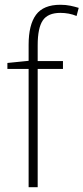

<svg xmlns="http://www.w3.org/2000/svg" viewBox="-20 -851 350 805"><path d="M244 -562H138V-66H100V-562H11V-587L100 -596V-663Q100 -747 131 -789Q162 -831 233 -831Q256 -831 275 -827Q294 -823 310 -818L301 -784Q270 -797 233 -797Q181 -797 159.5 -765.5Q138 -734 138 -661V-595H244Z"/></svg>

Font: Noto Sans Malayalam UI SemiCondensed ExtraLight
Style: Regular
Weight: 200
Width: 4
Designer: Jelle Bosma - Monotype Design Team
Foundry: Monotype Imaging Inc.
Version: Version 2.104; ttfautohint (v1.8.4.7-5d5b)